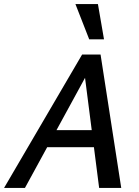

<svg xmlns="http://www.w3.org/2000/svg" viewBox="-32 -927 688 947"><path d="M457 0 380 -601H419L91 0H-12L373 -658H464L566 0ZM142 -201 189 -285H461L485 -201ZM408 -733 340 -907H451L481 -733Z"/></svg>

Font: Ysabeau Infant SemiBold
Style: Italic
Weight: 600
Italic angle: -12°
Designer: Christian Thalmann (Catharsis Fonts)
Version: Version 2.002; featfreeze: ss01,ss02,lnum